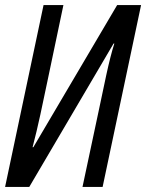

<svg xmlns="http://www.w3.org/2000/svg" viewBox="-20 -734 574 754"><path d="M95 0 426 -563H429Q414 -516 397.5 -440Q381 -364 367 -296L304 0H383L534 -714H440L111 -156H108Q124 -217 138.5 -284Q153 -351 166 -414L229 -714H151L0 0Z"/></svg>

Font: Noto Sans Display Condensed
Style: Italic
Weight: 400
Width: 3
Designer: Monotype Design team
Foundry: Monotype Imaging Inc.
Version: 1.000